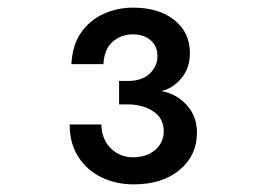

<svg xmlns="http://www.w3.org/2000/svg" viewBox="-20 -776 690 503"><path d="M330 -293Q284 -293 245.8 -311.5Q207.5 -330 185 -365.2Q162.5 -400.5 162.5 -450H245.5Q246.5 -411 270.2 -387.5Q294 -364 329 -364Q364 -364 386.5 -383.2Q409 -402.5 409 -432Q409 -466.5 381.2 -484.5Q353.5 -502.5 315 -502.5H292V-564H316.5Q352 -564 372.2 -583.2Q392.5 -602.5 392.5 -629Q392.5 -654.5 375 -670.2Q357.5 -686 328 -686Q297.5 -686 275.2 -666.8Q253 -647.5 251 -608H167Q169.5 -657.5 192.2 -690.2Q215 -723 251 -739.5Q287 -756 329 -756Q396 -756 436.8 -723.5Q477.5 -691 477.5 -637Q477.5 -597 454.5 -570.2Q431.5 -543.5 402.5 -537.5Q442 -530.5 469 -501Q496 -471.5 496 -428.5Q496 -369 450.8 -331Q405.5 -293 330 -293Z"/></svg>

Font: Azeret Mono Thin
Style: Regular
Weight: 100
Designer: Martin Vácha
Foundry: Displaay
Version: Version 1.002